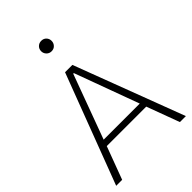

<svg xmlns="http://www.w3.org/2000/svg" viewBox="-255 -982 1085 1085"><g transform="rotate(-45 287.5 -439.5)"><path d="M130.4 -196.3 57.1 0H9.3L258.8 -658.2H317.4L566.4 0H518.6L445.8 -196.3ZM285.6 -619.6 143.6 -234.4H432.1L290.5 -619.6ZM247.1 -837.4Q247.1 -855 259 -866.9Q271 -878.9 289.1 -878.9Q307.6 -878.9 319.1 -866.9Q330.6 -855 330.6 -837.4Q330.6 -820.3 319.1 -807.9Q307.6 -795.4 289.1 -795.4Q271 -795.4 259 -807.9Q247.1 -820.3 247.1 -837.4Z"/></g></svg>

Font: Estedad-FD ExtraLight
Style: Regular
Weight: 200
Designer: Amin Abedi
Version: Version 7.3